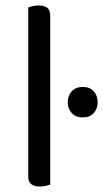

<svg xmlns="http://www.w3.org/2000/svg" viewBox="-20 -675 376 700"><path d="M83 -264 163 -252V-2Q158 0 148 2.5Q138 5 126 5Q105 5 94 -3.5Q83 -12 83 -31ZM163 -214 83 -225V-648Q88 -650 98.5 -652.5Q109 -655 120 -655Q142 -655 152.5 -646.5Q163 -638 163 -619ZM227 -302Q227 -326 241.5 -342Q256 -358 282 -358Q308 -358 322 -342Q336 -326 336 -302Q336 -279 322 -263Q308 -247 282 -247Q256 -247 241.5 -263Q227 -279 227 -302Z"/></svg>

Font: Baloo Tammudu 2
Style: Regular
Weight: 400
Designer: Maithili Shingre, Omkar Shende and Ek Type
Foundry: Ek Type
Version: Version 1.700